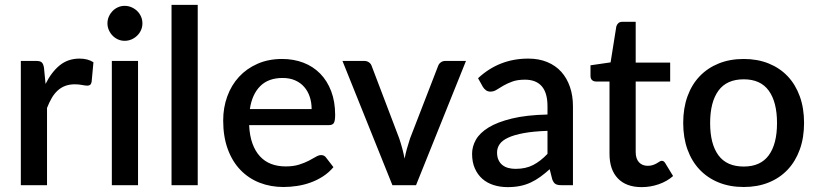

<svg xmlns="http://www.w3.org/2000/svg" viewBox="-20 -760 3358 788"><path d="M167 -415.5Q191 -464 225 -491.8Q259 -519.5 306.5 -519.5Q323 -519.5 337.5 -515.8Q352 -512 363.5 -504.5L356 -423.5Q354 -415 349.8 -411.8Q345.5 -408.5 338.5 -408.5Q331 -408.5 317 -411.2Q303 -414 287.5 -414Q265 -414 247.8 -407.5Q230.5 -401 216.8 -388.5Q203 -376 192.5 -358Q182 -340 173 -317V0H65.5V-510H128Q145 -510 151.5 -503.8Q158 -497.5 160.5 -482Z M546.5 -510V0H439V-510ZM564.5 -664Q564.5 -649.5 558.8 -636.5Q553 -623.5 543 -613.8Q533 -604 519.8 -598.2Q506.5 -592.5 491.5 -592.5Q477 -592.5 464.2 -598.2Q451.5 -604 442 -613.8Q432.5 -623.5 426.8 -636.5Q421 -649.5 421 -664Q421 -679 426.8 -692Q432.5 -705 442 -714.8Q451.5 -724.5 464.2 -730.2Q477 -736 491.5 -736Q506.5 -736 519.8 -730.2Q533 -724.5 543 -714.8Q553 -705 558.8 -692Q564.5 -679 564.5 -664Z M791.5 -740V0H684V-740Z M1259 -312.5Q1259 -339.5 1251.2 -362.8Q1243.5 -386 1228.5 -403.2Q1213.5 -420.5 1191.2 -430.2Q1169 -440 1140 -440Q1081.5 -440 1048 -406.5Q1014.5 -373 1005.5 -312.5ZM1002.5 -246.5Q1004.5 -203 1016 -171.2Q1027.5 -139.5 1046.8 -118.5Q1066 -97.5 1092.8 -87.2Q1119.5 -77 1152.5 -77Q1184 -77 1207 -84.2Q1230 -91.5 1247 -100.2Q1264 -109 1276 -116.2Q1288 -123.5 1298 -123.5Q1311 -123.5 1318 -113.5L1348.5 -74Q1329.5 -51.5 1305.5 -36Q1281.5 -20.5 1254.5 -10.8Q1227.5 -1 1199 3.2Q1170.5 7.5 1143.5 7.5Q1090.5 7.5 1045.2 -10.2Q1000 -28 966.8 -62.5Q933.5 -97 914.8 -148Q896 -199 896 -265.5Q896 -318.5 912.8 -364.5Q929.5 -410.5 960.8 -444.5Q992 -478.5 1036.8 -498.2Q1081.5 -518 1138 -518Q1185 -518 1225 -502.8Q1265 -487.5 1294 -458Q1323 -428.5 1339.2 -385.8Q1355.5 -343 1355.5 -288.5Q1355.5 -263.5 1350 -255Q1344.5 -246.5 1330 -246.5Z M1892.5 -510 1687.5 0H1590.5L1385.5 -510H1474Q1486.5 -510 1494.8 -503.8Q1503 -497.5 1505.5 -489L1618.5 -192Q1625.5 -171 1631 -150.5Q1636.5 -130 1640.5 -109Q1644.5 -130 1650.2 -150.2Q1656 -170.5 1663 -192L1778 -489Q1781 -498 1789 -504Q1797 -510 1808.5 -510Z M2227 -223Q2169.5 -221 2130 -213.8Q2090.5 -206.5 2066 -195.2Q2041.5 -184 2030.8 -168.5Q2020 -153 2020 -134.5Q2020 -116.5 2025.8 -103.8Q2031.5 -91 2041.8 -82.8Q2052 -74.5 2065.8 -70.8Q2079.5 -67 2096 -67Q2138 -67 2168.2 -82.8Q2198.5 -98.5 2227 -128.5ZM1942 -439Q2028.5 -519.5 2148 -519.5Q2192 -519.5 2226.2 -505.2Q2260.5 -491 2283.8 -465Q2307 -439 2319.2 -403.2Q2331.5 -367.5 2331.5 -324V0H2283.5Q2268 0 2260 -4.8Q2252 -9.5 2246.5 -24L2236 -65.5Q2216.5 -48 2197.5 -34.2Q2178.5 -20.5 2158.2 -11Q2138 -1.5 2114.8 3.2Q2091.5 8 2063.5 8Q2032.5 8 2005.8 -0.5Q1979 -9 1959.5 -26.2Q1940 -43.5 1928.8 -69Q1917.5 -94.5 1917.5 -129Q1917.5 -158.5 1933.2 -186.5Q1949 -214.5 1985.2 -236.8Q2021.5 -259 2080.8 -273.5Q2140 -288 2227 -290V-324Q2227 -379 2203.5 -406Q2180 -433 2134.5 -433Q2103.5 -433 2082.5 -425.2Q2061.5 -417.5 2046 -408.5Q2030.5 -399.5 2018.5 -391.8Q2006.5 -384 1993 -384Q1982 -384 1974.2 -389.8Q1966.5 -395.5 1961.5 -404Z M2613.5 8Q2550 8 2515.8 -27.8Q2481.5 -63.5 2481.5 -128.5V-425.5H2425.5Q2416.5 -425.5 2410 -431.2Q2403.5 -437 2403.5 -448.5V-492L2486 -504L2509.5 -651.5Q2512 -660 2518 -665.2Q2524 -670.5 2534 -670.5H2589V-503H2730.5V-425.5H2589V-136Q2589 -108.5 2602.5 -94Q2616 -79.5 2638.5 -79.5Q2651 -79.5 2660 -82.8Q2669 -86 2675.5 -89.8Q2682 -93.5 2686.8 -96.8Q2691.5 -100 2696 -100Q2705 -100 2710.5 -90L2742.5 -37.5Q2717.5 -15.5 2683.5 -3.8Q2649.5 8 2613.5 8Z M3032.5 -518Q3089 -518 3134.8 -499.5Q3180.5 -481 3212.8 -447Q3245 -413 3262.5 -364.5Q3280 -316 3280 -255.5Q3280 -195 3262.5 -146.5Q3245 -98 3212.8 -63.8Q3180.5 -29.5 3134.8 -11Q3089 7.5 3032.5 7.5Q2975.5 7.5 2929.8 -11Q2884 -29.5 2851.5 -63.8Q2819 -98 2801.5 -146.5Q2784 -195 2784 -255.5Q2784 -316 2801.5 -364.5Q2819 -413 2851.5 -447Q2884 -481 2929.8 -499.5Q2975.5 -518 3032.5 -518ZM3032.5 -76.5Q3101.5 -76.5 3135.2 -122.8Q3169 -169 3169 -255Q3169 -341 3135.2 -387.8Q3101.5 -434.5 3032.5 -434.5Q2962.5 -434.5 2928.5 -387.8Q2894.5 -341 2894.5 -255Q2894.5 -169 2928.5 -122.8Q2962.5 -76.5 3032.5 -76.5Z"/></svg>

Font: Lato 2
Style: Regular
Weight: 600
Designer: Lukasz Dziedzic with Adam Twardoch and Botio Nikoltchev
Foundry: tyPoland Lukasz Dziedzic
Version: Version 2.015; 2015-08-06; http://www.latofonts.com/